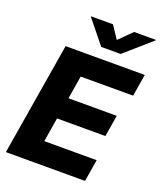

<svg xmlns="http://www.w3.org/2000/svg" viewBox="-169 -1057 979 1164"><g transform="rotate(20 321.0 -475.0)"><path d="M10.3 0 130.9 -727.5H641.6L618.2 -585.4H279.8L255.4 -436.5H566.9L543.9 -297.9H231.9L206.5 -142.1H544.4L521 0ZM355.5 -950.2 409.7 -868.7 491.7 -950.2H632.8L632.3 -947.3L460.4 -796.9H335.4L213.9 -947.3L214.4 -950.2Z"/></g></svg>

Font: Inter 17pt ExtraBold
Style: Italic
Weight: 800
Italic angle: -9.3988°
Version: Version 4.001;git-66647c0bb